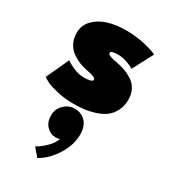

<svg xmlns="http://www.w3.org/2000/svg" viewBox="-184 -511 817 927"><g transform="rotate(30 224.5 -48.0)"><path d="M240 -422.5Q299.5 -422.5 351 -409.8Q402.5 -397 415 -388L355 -274.5Q341.5 -283.5 316.2 -292.5Q291 -301.5 264 -301.5Q225 -301.5 225 -288Q225 -273.5 281 -265Q305 -260.5 326 -253Q347 -245.5 369 -231.5Q391 -217.5 404 -193.5Q417 -169.5 417 -138.5Q417 -102 402.5 -74Q388 -46 365.8 -30Q343.5 -14 312.8 -4.2Q282 5.5 254.2 8.8Q226.5 12 196 12Q147.5 12 105.5 2.2Q63.5 -7.5 45.2 -16.5Q27 -25.5 16 -33.5L74.5 -160Q91.5 -147 120.2 -135Q149 -123 176 -123Q224 -123 224 -137.5Q224 -145.5 211.5 -150.8Q199 -156 169.5 -161.5Q148.5 -165.5 129 -173.2Q109.5 -181 87.5 -195.8Q65.5 -210.5 52.2 -235.8Q39 -261 39 -293.5Q39 -336 68.5 -366Q98 -396 142.2 -409.2Q186.5 -422.5 240 -422.5ZM215.5 29Q252 29 275.8 53.8Q299.5 78.5 299.5 125Q299.5 183.5 263.2 240.8Q227 298 176.5 326L139.5 282.5Q165.5 268.5 191.2 243.2Q217 218 226 191Q217.5 195.5 202.5 195.5Q173.5 195.5 152.2 173.2Q131 151 131 113.5Q131 79 156 54Q181 29 215.5 29Z"/></g></svg>

Font: League Spartan Black
Style: Regular
Weight: 900
Foundry: The League of Moveable Type
Version: Version 2.002